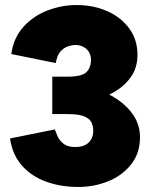

<svg xmlns="http://www.w3.org/2000/svg" viewBox="-20 -732 607 764"><path d="M292 12Q221 12 162.5 -9.5Q104 -31 66.5 -74Q29 -117 20 -181L198 -217Q202 -206 209.5 -189Q217 -172 233.5 -159.5Q250 -147 280 -147Q314 -147 332.5 -164.5Q351 -182 351 -212Q351 -227 345 -242.5Q339 -258 317.5 -268Q296 -278 250 -278H188V-395H243Q300 -395 352.5 -380Q405 -365 446.5 -337Q488 -309 512.5 -271Q537 -233 537 -186Q537 -122 501.5 -77.5Q466 -33 410 -10.5Q354 12 292 12ZM188 -320V-427H250Q306 -427 324 -445Q342 -463 342 -494Q342 -512 334 -525Q326 -538 312 -545.5Q298 -553 280 -553Q267 -553 250.5 -547.5Q234 -542 220.5 -527Q207 -512 202 -481L25 -517Q34 -582 73.5 -625.5Q113 -669 169.5 -690.5Q226 -712 284 -712Q352 -712 407 -687.5Q462 -663 494.5 -618.5Q527 -574 527 -514Q527 -463 501.5 -426.5Q476 -390 434.5 -366Q393 -342 343 -331Q293 -320 243 -320Z"/></svg>

Font: Figtree Light Black
Style: Regular
Weight: 900
Version: Version 2.000